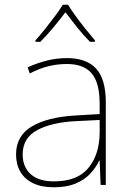

<svg xmlns="http://www.w3.org/2000/svg" viewBox="-20 -783 551 813"><path d="M264 -537Q346 -537 387 -492.5Q428 -448 428 -350V0H406L402 -103H400Q386 -73 361.5 -47Q337 -21 299.5 -5.5Q262 10 208 10Q155 10 119.5 -7.5Q84 -25 66 -56Q48 -87 48 -129Q48 -208 114.5 -247.5Q181 -287 299 -294L402 -300V-343Q402 -433 368 -472.5Q334 -512 264 -512Q224 -512 186.5 -503Q149 -494 106 -472L97 -498Q137 -516 178.5 -526.5Q220 -537 264 -537ZM301 -270Q199 -265 137.5 -232Q76 -199 76 -129Q76 -76 110 -45.5Q144 -15 208 -15Q308 -15 354.5 -72Q401 -129 402 -220V-275ZM268 -763Q280 -743 300 -715.5Q320 -688 342 -660.5Q364 -633 382 -612V-606H361Q333 -634 305.5 -668.5Q278 -703 257 -731Q236 -703 207.5 -668.5Q179 -634 151 -606H130V-612Q149 -633 171 -660.5Q193 -688 213.5 -715.5Q234 -743 246 -763Z"/></svg>

Font: Noto Sans Thai Thin
Style: Regular
Weight: 250
Designer: Monotype Design Team
Foundry: Monotype Imaging Inc.
Version: Version 2.001